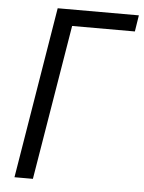

<svg xmlns="http://www.w3.org/2000/svg" viewBox="-53 -777 614 820"><g transform="rotate(5 254.5 -367.5)"><path d="M40 0 161 -735H509L498 -665H229L119 0Z"/></g></svg>

Font: Iosevka Custom
Style: Italic
Weight: 400
Italic angle: -9°
Monospace: yes
Designer: Belleve Invis
Foundry: Belleve Invis
Version: Version 30.3.3; ttfautohint (v1.8.3)